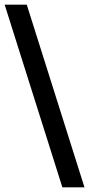

<svg xmlns="http://www.w3.org/2000/svg" viewBox="-30 -720 383 825"><path d="M-10 -700H85L333 85H238Z"/></svg>

Font: Cabin
Style: Regular
Weight: 400
Designer: Pablo Impallari
Foundry: Pablo Impallari. http://www.impallari.com Igino Marini. http://www.ikern.com
Version: Version 2.001